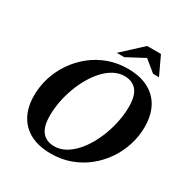

<svg xmlns="http://www.w3.org/2000/svg" viewBox="-200 -1044 1171 1217"><g transform="rotate(30 386.0 -436.0)"><path d="M214.5 -193.5Q214.5 -113 246 -75.5Q277.5 -38 335 -38Q375.5 -38 412.2 -57.8Q449 -77.5 481 -112Q513 -146.5 538.8 -191.2Q564.5 -236 583 -286.8Q601.5 -337.5 611.2 -390Q621 -442.5 621 -491.5Q621 -572 589.8 -609.5Q558.5 -647 501 -647Q460.5 -647 423.5 -627.2Q386.5 -607.5 354.5 -573Q322.5 -538.5 296.8 -493.8Q271 -449 252.5 -398.2Q234 -347.5 224.2 -295.2Q214.5 -243 214.5 -193.5ZM771.5 -430.5Q771.5 -362.5 751 -297.8Q730.5 -233 692.2 -176.8Q654 -120.5 600.5 -77.8Q547 -35 481.2 -11Q415.5 13 340 13Q251 13 189.2 -19.2Q127.5 -51.5 95.8 -111.5Q64 -171.5 64 -254.5Q64 -322.5 84.5 -387.2Q105 -452 143.5 -508.2Q182 -564.5 235.2 -607.2Q288.5 -650 354.5 -674Q420.5 -698 496 -698Q585 -698 646.5 -665.8Q708 -633.5 739.8 -573.8Q771.5 -514 771.5 -430.5ZM383 -749.5 528 -883.5H629L692 -749.5H649L553 -828H585.5L437.5 -749.5Z"/></g></svg>

Font: Newsreader 36pt
Style: Bold Italic
Weight: 700
Italic angle: -17°
Designer: Hugues Gentile
Foundry: Production Type
Version: Version 1.003